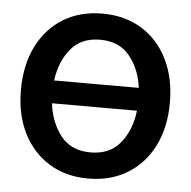

<svg xmlns="http://www.w3.org/2000/svg" viewBox="-45 -598 650 654"><g transform="rotate(5 280.0 -271.0)"><path d="M279.8 11.2Q203.1 11.2 146 -23.9Q88.9 -59.1 57.1 -122.3Q25.4 -185.5 25.4 -270Q25.4 -355 57.1 -418.7Q88.9 -482.4 146 -517.6Q203.1 -552.7 279.8 -552.7Q356.4 -552.7 413.8 -517.6Q471.2 -482.4 502.9 -418.7Q534.7 -355 534.7 -270Q534.7 -185.5 502.9 -122.3Q471.2 -59.1 413.8 -23.9Q356.4 11.2 279.8 11.2ZM279.8 -463.4Q214.8 -463.4 179.2 -419.7Q143.6 -376 135.3 -311.5H424.8Q416.5 -376 380.6 -419.7Q344.7 -463.4 279.8 -463.4ZM279.8 -78.1Q346.2 -78.1 382.1 -123Q418 -168 425.3 -233.4H134.8Q142.6 -168 178.2 -123Q213.9 -78.1 279.8 -78.1Z"/></g></svg>

Font: Inter Tight Medium
Style: Regular
Weight: 500
Designer: Rasmus Andersson
Foundry: rsms
Version: Version 3.004; ttfautohint (v1.8.4.7-5d5b)